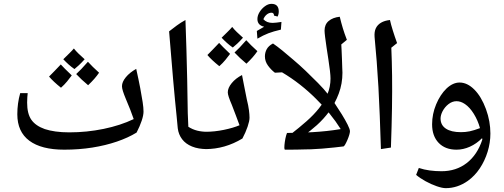

<svg xmlns="http://www.w3.org/2000/svg" viewBox="-20 -778 2621 998"><path d="M314 0Q195 0 132.5 -46.5Q70 -93 70 -184Q70 -241 85 -294H124Q123 -290 122 -273Q121 -256 121 -245Q121 -187 143 -155.5Q165 -124 213 -107Q237 -99 269 -94.5Q301 -90 340 -90Q431 -90 518.5 -108Q606 -126 675 -159Q668 -180 657 -208Q646 -236 634 -264Q624 -288 619 -304Q614 -320 614 -330Q614 -352 634 -376.5Q654 -401 688 -420Q701 -362 709 -319.5Q717 -277 721.5 -247.5Q726 -218 726 -198Q726 -179 716.5 -150.5Q707 -122 690 -89Q646 -62 587.5 -42Q529 -22 460 -11Q391 0 314 0ZM297 -322Q277 -338 261.5 -352.5Q246 -367 235 -380Q248 -393 263.5 -409Q279 -425 296 -443Q302 -436 316.5 -421.5Q331 -407 353 -386Q342 -371 328.5 -354.5Q315 -338 297 -322ZM438 -335Q420 -350 404.5 -364.5Q389 -379 376 -393Q387 -403 402.5 -419Q418 -435 437 -457Q448 -445 462.5 -430.5Q477 -416 495 -400Q484 -384 470 -368Q456 -352 438 -335ZM367 -419Q351 -430 336.5 -443Q322 -456 309 -470Q326 -487 340 -500.5Q354 -514 364 -526Q374 -513 388 -499.5Q402 -486 420 -470Q404 -452 390 -439Q376 -426 367 -419Z M1057 -3Q1011 -3 978 -16.5Q945 -30 926.5 -54.5Q908 -79 904 -111Q902 -137 898 -174.5Q894 -212 889.5 -259.5Q885 -307 880 -363.5Q875 -420 870 -483Q865 -546 859 -615Q878 -630 899 -645.5Q920 -661 944 -674Q947 -597 949 -521.5Q951 -446 953 -364.5Q955 -283 956 -190L959 -119Q981 -105 1005 -99Q1029 -93 1057 -93Q1065 -93 1065 -85V-11Q1065 -3 1057 -3Z M1048 -3Q1040 -3 1040 -11V-85Q1040 -93 1048 -93Q1095 -93 1143.5 -103Q1192 -113 1225 -127Q1217 -150 1206 -178Q1195 -206 1185 -233Q1175 -256 1169.5 -272.5Q1164 -289 1164 -298Q1164 -321 1184.5 -346Q1205 -371 1238 -388Q1241 -369 1248 -336.5Q1255 -304 1263 -261Q1271 -229 1274 -205.5Q1277 -182 1277 -166Q1277 -149 1267 -119.5Q1257 -90 1240 -58Q1149 -3 1048 -3ZM1120 -434Q1100 -450 1084.5 -464.5Q1069 -479 1058 -492Q1071 -505 1086.5 -521Q1102 -537 1119 -555Q1125 -548 1139.5 -533.5Q1154 -519 1176 -498Q1165 -483 1151.5 -466.5Q1138 -450 1120 -434ZM1261 -447Q1243 -462 1227.5 -476.5Q1212 -491 1199 -505Q1210 -515 1225.5 -531Q1241 -547 1260 -569Q1271 -557 1285.5 -542.5Q1300 -528 1318 -512Q1307 -496 1293 -480Q1279 -464 1261 -447ZM1190 -531Q1174 -542 1159.5 -555Q1145 -568 1132 -582Q1149 -599 1163 -612.5Q1177 -626 1187 -638Q1197 -625 1211 -611.5Q1225 -598 1243 -582Q1227 -564 1213 -551Q1199 -538 1190 -531Z M1461 0Q1458 -2 1458 -11Q1458 -23 1460.5 -40.5Q1463 -58 1467 -72.5Q1471 -87 1473 -87Q1502 -87 1535 -88Q1568 -89 1604 -91Q1640 -93 1677.5 -97Q1715 -101 1751 -107Q1726 -147 1693.5 -187Q1661 -227 1622 -265Q1584 -303 1539.5 -338Q1495 -373 1446 -402L1409 -400Q1389 -415 1373 -437Q1357 -459 1357 -485Q1357 -505 1366.5 -522.5Q1376 -540 1399 -552Q1421 -537 1448 -515Q1475 -493 1505 -467Q1536 -441 1569 -409.5Q1602 -378 1633 -346.5Q1664 -315 1686 -287Q1700 -270 1719 -242Q1738 -214 1756.5 -184Q1775 -154 1787 -130Q1799 -106 1799 -96Q1799 -89 1795.5 -77Q1792 -65 1786 -51Q1780 -37 1774.5 -27.5Q1769 -18 1766 -17Q1749 -15 1718.5 -11.5Q1688 -8 1655 -5.5Q1622 -3 1597 -2Q1588 -2 1569 -1.5Q1550 -1 1528 -0.5Q1506 0 1488 0Q1470 0 1461 0ZM1318 -577 1315 -617 1353 -639Q1318 -647 1318 -679Q1318 -697 1329 -715Q1340 -733 1357 -745.5Q1374 -758 1391 -758Q1429 -758 1429 -718Q1429 -704 1423 -692L1404 -697V-700Q1404 -705 1400.5 -708.5Q1397 -712 1392 -712Q1378 -712 1366.5 -702.5Q1355 -693 1349 -678Q1366 -659 1397 -659Q1406 -659 1417.5 -660.5Q1429 -662 1443 -664L1440 -624Q1401 -615 1375 -605Q1349 -595 1318 -577Z M1554 -70 1491 -80Q1535 -114 1573 -147.5Q1611 -181 1638 -215Q1666 -250 1682 -288.5Q1698 -327 1698 -370Q1698 -384 1695 -410.5Q1692 -437 1687 -468.5Q1682 -500 1677.5 -530.5Q1673 -561 1670 -585Q1667 -609 1667 -619Q1667 -651 1688.5 -669Q1710 -687 1746 -691Q1754 -658 1762 -631.5Q1770 -605 1783 -571L1754 -547Q1754 -540 1755.5 -518.5Q1757 -497 1757.5 -471Q1758 -445 1759 -425Q1760 -405 1760 -400Q1760 -343 1741 -292Q1722 -241 1691 -198Q1662 -159 1627 -127.5Q1592 -96 1554 -70Z M1960 -3Q1957 -96 1954 -175.5Q1951 -255 1947 -325.5Q1943 -396 1938 -460Q1933 -524 1927 -586Q1925 -613 1933.5 -631Q1942 -649 1960.5 -660Q1979 -671 2007 -674Q2012 -651 2022 -619Q2032 -587 2044 -554L2014 -530Q2017 -462 2018 -384.5Q2019 -307 2017.5 -215Q2016 -123 2012 -11Z M2297 200Q2279 200 2250 190Q2221 180 2192 164Q2163 148 2143 131L2157 95Q2184 104 2213.5 108Q2243 112 2275 112Q2351 112 2406 69.5Q2461 27 2487 -52L2486 -60Q2457 -31 2422.5 -15.5Q2388 0 2353 0Q2294 0 2260 -35.5Q2226 -71 2226 -132Q2226 -185 2247 -235.5Q2268 -286 2301 -318Q2334 -349 2369 -349Q2409 -349 2445.5 -312.5Q2482 -276 2506 -211Q2518 -178 2523.5 -146.5Q2529 -115 2529 -84Q2529 -36 2514.5 11Q2500 58 2474 97Q2448 136 2412 162Q2358 200 2297 200ZM2376 -91Q2400 -91 2421.5 -95.5Q2443 -100 2475 -112Q2464 -152 2443 -186Q2422 -220 2397 -237Q2375 -252 2353 -252Q2331 -252 2311.5 -237Q2292 -222 2280 -199Q2270 -179 2270 -162Q2270 -128 2297.5 -109.5Q2325 -91 2376 -91Z"/></svg>

Font: Noto Naskh Arabic Medium
Style: Regular
Weight: 500
Designer: Monotype Design Team, David Williams, Mohamad Dakak and Nizar Qandah
Foundry: Monotype Imaging Inc.
Version: Version 2.016